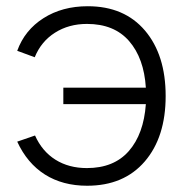

<svg xmlns="http://www.w3.org/2000/svg" viewBox="-20 -575 586 610"><path d="M256.8 15.1Q179.2 15.1 122.8 -20.5Q66.4 -56.2 34.7 -125L91.3 -144.5Q113.8 -94.2 156.2 -67.6Q198.7 -41 255.9 -41Q341.8 -41 389.2 -95Q436.5 -148.9 443.4 -244.1H181.2V-296.4H443.4Q437.5 -390.1 390.1 -444.6Q342.8 -499 256.3 -499Q198.7 -499 154.8 -471.2Q110.8 -443.4 90.3 -393.1L34.7 -413.6Q58.6 -479.5 118.2 -517.3Q177.7 -555.2 258.8 -555.2Q375 -555.2 440.7 -477.8Q506.3 -400.4 506.3 -270Q506.3 -139.2 439.9 -62Q373.5 15.1 256.8 15.1Z"/></svg>

Font: Manrope Light
Style: Regular
Weight: 300
Designer: Mikhail Sharanda
Foundry: Mikhail Sharanda
Version: Version 4.505;FEAKit 1.0